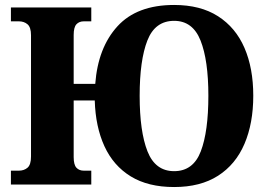

<svg xmlns="http://www.w3.org/2000/svg" viewBox="-20 -744 1081 774"><path d="M682 10Q577 10 507 -33Q437 -76 401 -154.5Q365 -233 362 -339H277V-111Q277 -80 288 -68Q299 -56 318 -56H348V0H24V-56H56Q77 -56 91 -68Q105 -80 105 -113V-602Q105 -634 91 -646Q77 -658 56 -658H24V-714H348V-658H318Q299 -658 288 -646Q277 -634 277 -603V-406H364Q375 -552 453.5 -638Q532 -724 682 -724Q788 -724 859 -678.5Q930 -633 965.5 -551Q1001 -469 1001 -358Q1001 -247 965.5 -164Q930 -81 859 -35.5Q788 10 682 10ZM682 -54Q759 -54 789.5 -134Q820 -214 820 -358Q820 -501 788.5 -580.5Q757 -660 682 -660Q605 -660 574 -580.5Q543 -501 543 -358Q543 -214 574.5 -134Q606 -54 682 -54Z"/></svg>

Font: Noto Serif SemiCondensed ExtraBold
Style: Regular
Weight: 800
Width: 4
Designer: Monotype Design Team
Foundry: Monotype Imaging Inc.
Version: Version 2.015